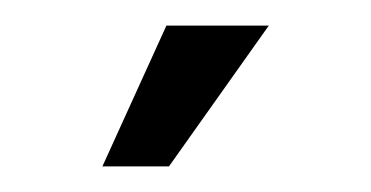

<svg xmlns="http://www.w3.org/2000/svg" viewBox="-20 -681 290 150"><path d="M60 -551 110 -661H190L112 -551Z"/></svg>

Font: Ojuju SemiBold
Style: Regular
Weight: 600
Designer: Chisaokwu Joboson, Mirko Velimirovic
Foundry: Udi Foundry
Version: Version 1.000